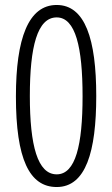

<svg xmlns="http://www.w3.org/2000/svg" viewBox="-20 -744 452 772"><path d="M367 -358C367 -587 322 -724 208 -724C94 -724 44 -589 44 -356C44 -105 98 8 208 8C325 8 367 -134 367 -358ZM100 -358C100 -556 130 -674 208 -674C284 -674 312 -553 312 -357C312 -161 284 -43 208 -43C131 -43 100 -159 100 -358Z"/></svg>

Font: Noto Sans Armenian ExtraCondensed Light
Style: Regular
Weight: 300
Width: 2
Designer: Monotype Design Team
Foundry: Monotype Imaging Inc.
Version: Version 2.008